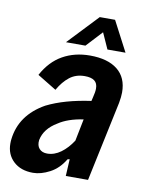

<svg xmlns="http://www.w3.org/2000/svg" viewBox="-81 -748 619 816"><g transform="rotate(10 229.0 -339.5)"><path d="M432 -391Q432 -372 427 -345L354 0H258L262 -73L253 -71Q228 -29 190 -9Q152 11 118 11Q65 11 33.5 -18.5Q2 -48 2 -95Q2 -107 3 -113Q15 -220 120 -279Q196 -317 310 -333L314 -350Q320 -373 320 -388Q320 -411 306 -421.5Q292 -432 264 -432Q226 -432 199 -411Q172 -390 151 -353L69 -403Q102 -464 153.5 -493Q205 -522 271 -522Q348 -522 390 -488.5Q432 -455 432 -391ZM272 -155 291 -250Q224 -240 184 -213Q130 -181 120 -131Q117 -107 129 -93.5Q141 -80 163 -80Q194 -80 222 -100.5Q250 -121 272 -155ZM283 -690H349L417 -560H339L308 -629L244 -560H160Z"/></g></svg>

Font: Decalotype SemiBold Italic
Style: Regular
Weight: 600
Italic angle: -12°
Designer: Alfredo Marco Pradil
Foundry: Alfredo Marco Pradil
Version: Version 1.0